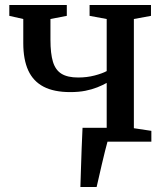

<svg xmlns="http://www.w3.org/2000/svg" viewBox="-20 -563 654 763"><path d="M299.5 180Q300.5 145.5 301.8 106.5Q303 67.5 304.5 26.2Q306 -15 308 -55H467L408.5 -5Q404 11 397.5 36.8Q391 62.5 384.5 90.8Q378 119 372.5 143.2Q367 167.5 364 180ZM319.5 0V-43L404 -53.5V-233.5Q388 -224.5 366.8 -216Q345.5 -207.5 319 -202.2Q292.5 -197 259 -197Q194.5 -197 153.2 -218.5Q112 -240 92.2 -283.2Q72.5 -326.5 72.5 -391.5V-487.5L17 -500V-543H245.5V-500L180.5 -487.5V-405Q180.5 -350 190.5 -317.2Q200.5 -284.5 224.5 -269.8Q248.5 -255 290.5 -255Q325.5 -255 356 -263Q386.5 -271 404 -280.5V-487.5L336 -500V-543H580V-500L512 -487.5V-53.5L581.5 -43V0Z"/></svg>

Font: Merriweather 48pt Medium
Style: Regular
Weight: 500
Version: Version 2.100